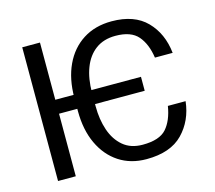

<svg xmlns="http://www.w3.org/2000/svg" viewBox="-104 -849 1103 986"><g transform="rotate(-15 448.0 -356.0)"><path d="M639.6 -406.7V-332.5H147.9V-406.7ZM734.4 -226.6H828.6Q817.4 -125.5 752 -58.1Q686.5 9.3 558.6 9.3Q475.1 9.3 412.8 -31.5Q350.6 -72.3 315.9 -146.5Q281.2 -220.7 281.2 -320.3V-391.1Q281.2 -490.7 315.9 -564.9Q350.6 -639.2 414.8 -680.2Q479 -721.2 566.9 -721.2Q687.5 -721.2 752.4 -654.8Q817.4 -588.4 828.6 -483.4H734.4Q723.6 -557.6 686.5 -600.8Q649.4 -644 566.9 -644Q503.9 -644 461.4 -612.5Q418.9 -581.1 397.2 -524.4Q375.5 -467.8 375.5 -392.1V-320.3Q375.5 -250.5 395 -193.1Q414.6 -135.7 455.1 -101.6Q495.6 -67.4 558.6 -67.4Q648.4 -67.4 685.3 -109.4Q722.2 -151.4 734.4 -226.6ZM184.1 -710.9V0H89.8V-710.9Z"/></g></svg>

Font: RobotoDEMO
Style: Regular
Weight: 400
Designer: Christian Robertson
Foundry: Google
Version: Version 2.136